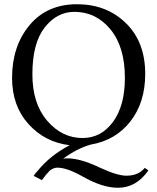

<svg xmlns="http://www.w3.org/2000/svg" viewBox="-20 -678 743 907"><path d="M331 -622Q249 -622 191 -548Q133 -474 133 -327Q133 -189 203 -107.5Q273 -26 370 -26Q458 -26 514 -102.5Q570 -179 570 -310Q570 -456 502 -539Q434 -622 331 -622ZM666 -329Q666 -194 596 -104.5Q526 -15 409 5Q344 23 278 72Q285 70 298 70Q360 70 452 114Q534 152 577 152Q634 152 664 115L681 127Q624 209 537 209Q463 209 369 155Q296 114 251 114Q234 114 216 127Q197 146 178 173L139 153Q147 140 157 130Q217 56 309 8Q192 -6 114.5 -92Q37 -178 37 -310Q37 -460 119.5 -559Q202 -658 344 -658Q483 -658 574.5 -569Q666 -480 666 -329Z"/></svg>

Font: Pochaevsk Unicode
Style: Normal
Weight: 400
Version: Version 1.1